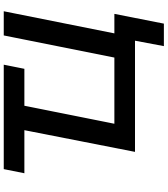

<svg xmlns="http://www.w3.org/2000/svg" viewBox="45 -785 894 1024"><g transform="rotate(-90 492.0 -273.0)"><path d="M194 0 316 -622 340 -590H80L102 -700H659L637 -590H407L445 -622L322 0ZM194 0 334 -700H462L344 -110H697L815 -700H944L804 0ZM758 154 793 -32 815 0H675L697 -110H930L878 154Z"/></g></svg>

Font: MOST Montserrat SemiBold
Style: Italic
Weight: 600
Italic angle: -11.3°
Designer: Julieta Ulanovsky
Foundry: Julieta Ulanovsky
Version: Version 8.000;March 11, 2024;FontCreator 15.0.0.2926 64-bit